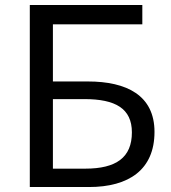

<svg xmlns="http://www.w3.org/2000/svg" viewBox="-20 -753 688 773"><path d="M100 0H338C499 0 602 -70 602 -222C602 -369 490 -425 334 -425H193V-655H553V-733H100ZM193 -74V-354H320C445 -354 511 -316 511 -220C511 -119 448 -74 323 -74Z"/></svg>

Font: Spoqa Han Sans Neo Regular
Style: Regular
Weight: 400
Designer: [Spoqa Han Sans Neo] Dong-huui Kim  Younghwa Kang  Yujin Lee  [Noto Sans] Ryoko NISHIZUKA  (kana & ideographs); Paul D. 
Foundry: Spoqa (http://www.spoqa-han-sans.com)
Version: Version 1.000